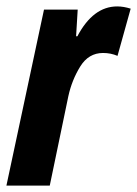

<svg xmlns="http://www.w3.org/2000/svg" viewBox="-29 -578 427 598"><path d="M126 0 184 -279Q195 -329 221 -371Q247 -413 292 -413Q316 -413 337 -404L378 -551Q356 -558 336 -558Q261 -558 212 -465H208L213 -548H108L-9 0Z"/></svg>

Font: Noto Sans UI Condensed ExtraBold
Style: Italic
Weight: 800
Width: 3
Designer: Monotype Design Team
Foundry: Monotype Imaging Inc.
Version: 1.001